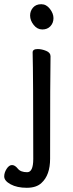

<svg xmlns="http://www.w3.org/2000/svg" viewBox="-25 -724 346 912"><path d="M-5 114Q-5 96 6.5 78Q18 60 32 60Q46 60 59.5 77Q73 94 104 94Q133 94 133 31Q133 -364 130 -475Q130 -491 154 -491Q173 -491 194 -482.5Q215 -474 215 -457Q213 -364 213 30Q213 108 172 145Q148 168 102 168Q56 168 25.5 151.5Q-5 135 -5 114ZM118 -650Q118 -672 132 -688Q146 -704 171 -704Q195 -704 212 -682Q229 -660 229 -638Q229 -615 214.5 -599.5Q200 -584 176 -584Q152 -584 135 -605.5Q118 -627 118 -650Z"/></svg>

Font: LXGW WenKai Lite Medium
Style: Regular
Weight: 500
Designer: LXGW / Fontworks Inc.
Foundry: LXGW / Fontworks Inc.
Version: Version 1.511; March 25, 2025